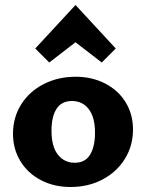

<svg xmlns="http://www.w3.org/2000/svg" viewBox="-20 -740 584 768"><path d="M32 -205Q32 -270 64.5 -322Q97 -374 154.5 -403.5Q212 -433 283 -433Q348 -433 400.5 -406Q453 -379 482.5 -331Q512 -283 512 -222Q512 -157 479.5 -104.5Q447 -52 390 -22Q333 8 262 8Q196 8 143.5 -19.5Q91 -47 61.5 -95.5Q32 -144 32 -205ZM360 -209Q360 -271 335 -303.5Q310 -336 268 -336Q226 -336 206 -304.5Q186 -273 186 -217Q186 -154 211.5 -121.5Q237 -89 279 -89Q321 -89 340.5 -121.5Q360 -154 360 -209ZM121 -546 282 -720 443 -546 387 -490 282 -571 177 -490Z"/></svg>

Font: Ysabeau Ultrabold
Style: Regular
Weight: 800
Designer: Christian Thalmann (Catharsis Fonts)
Version: Version 0.003